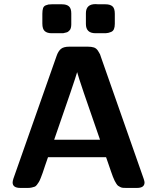

<svg xmlns="http://www.w3.org/2000/svg" viewBox="-20 -923 773 943"><path d="M42 -26.9Q42 -33.7 45.9 -45.9L257.8 -647.9Q265.6 -670.9 278.8 -682.4Q292 -693.8 320.8 -693.8H411.1Q429.2 -693.8 441.2 -689.9Q453.1 -686 461.2 -673.6Q469.2 -661.1 471.2 -656.5Q473.1 -651.9 479 -633.8L686 -43.9Q689.9 -31.7 689.9 -26.9Q689.9 0 652.8 0H600.1Q591.3 0 584.2 -0.5Q577.1 -1 570.6 -4.4Q564 -7.8 560.1 -10.5Q556.2 -13.2 551 -21.5Q545.9 -29.8 543 -35.4Q540 -41 534.4 -55.4Q528.8 -69.8 525.4 -80.3Q522 -90.8 514.4 -112.3Q506.8 -133.8 501 -150.9H215.8Q209 -132.8 201.4 -109.4Q193.8 -85.9 189.9 -75Q186 -64 180.4 -49.6Q174.8 -35.2 170.9 -29.1Q167 -22.9 161.4 -15.4Q155.8 -7.8 149.9 -5.9Q144 -3.9 136 -2Q127.9 0 117.2 0H80.1Q42 0 42 -26.9ZM188 -807.1V-855Q188 -872.1 191.4 -882.6Q194.8 -893.1 205.3 -897Q215.8 -900.9 218 -900.9Q220.2 -900.9 233.9 -901.9H284.2Q307.1 -901.9 318.6 -891.8Q330.1 -881.8 330.1 -856.9V-803.2Q330.1 -794.4 328.1 -786.6Q326.2 -778.8 322.5 -774.9Q318.8 -771 315.4 -768.1Q312 -765.1 306.4 -763.7Q300.8 -762.2 297.9 -761.7Q294.9 -761.2 290 -759.8H285.2H232.9Q211.9 -759.8 200 -770Q188 -780.3 188 -807.1ZM246.1 -236.8H471.2Q369.1 -528.8 358.9 -568.8Q349.1 -532.7 246.1 -236.8ZM401.9 -805.2V-857.9Q401.9 -902.8 449.2 -902.8Q452.1 -902.8 457 -902.3Q461.9 -901.9 463.9 -901.9H498Q521 -901.9 532.5 -891.8Q543.9 -881.8 543.9 -855V-806.2Q543.9 -790 539.6 -780Q535.2 -770 525.6 -766.1Q516.1 -762.2 512.5 -761.7Q508.8 -761.2 499 -759.8H448.2Q401.9 -760.3 401.9 -805.2Z"/></svg>

Font: CMU Sans Serif
Style: Bold
Weight: 700
Version: Version 0.7.0